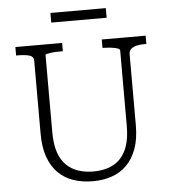

<svg xmlns="http://www.w3.org/2000/svg" viewBox="-59 -923 883 994"><g transform="rotate(-5 382.5 -426.5)"><path d="M196 -253Q196 -191 210.5 -149Q225 -107 251.5 -81.5Q278 -56 313.5 -44.5Q349 -33 391 -33Q432 -33 467.5 -44.5Q503 -56 529 -82Q555 -108 569 -150Q583 -192 583 -253V-646Q583 -651 575.5 -654.5Q568 -658 556 -660.5Q544 -663 529.5 -664.5Q515 -666 501 -666H493V-710H721V-667H710Q688 -667 669.5 -662.5Q651 -658 640.5 -648Q630 -638 630 -621V-252Q630 -180 611 -129Q592 -78 559 -45.5Q526 -13 481 2Q436 17 384 17Q330 17 284.5 2Q239 -13 205.5 -45.5Q172 -78 153.5 -129Q135 -180 135 -252V-631Q135 -653 112.5 -659.5Q90 -666 55 -666H44V-710H287V-667H278Q265 -667 250.5 -666.5Q236 -666 223.5 -664Q211 -662 203.5 -660.5Q196 -659 196 -656ZM240 -870H528V-820H240Z"/></g></svg>

Font: Roboto Serif SemiCondensed ExtraLight
Style: Regular
Weight: 250
Width: 4
Designer: Greg Gazdowicz
Foundry: Commercial Type
Version: Version 1.007